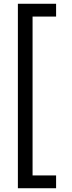

<svg xmlns="http://www.w3.org/2000/svg" viewBox="-20 -830 380 1020"><path d="M278 170H75V-810H278V-742H153V102H278Z"/></svg>

Font: Carrois Gothic
Style: Regular
Weight: 400
Designer: Ralph du Carrois
Foundry: Ralph du Carrois
Version: Version 1.001